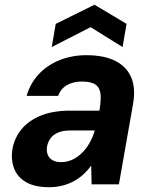

<svg xmlns="http://www.w3.org/2000/svg" viewBox="-20 -768 631 800"><path d="M184.9 12Q123.9 12 87.6 -9.6Q51.3 -31.2 38.1 -67.9Q24.8 -104.5 31.8 -147.5Q40.6 -194.8 70.7 -230.7Q100.7 -266.6 151.4 -286.8Q202.1 -307 272.6 -307H394.2Q401.4 -348.6 399 -375.3Q396.5 -401.9 378.3 -415.1Q360.2 -428.3 321.1 -428.3Q284.9 -428.3 259.1 -413.4Q233.4 -398.6 222.1 -368.6H90.9Q105.9 -420.6 141.1 -458.5Q176.3 -496.3 227.7 -517.2Q279 -538 340.7 -538Q413.4 -538 460.5 -514.3Q507.6 -490.5 526.8 -445.3Q546 -400.1 534.4 -334.6L475.4 0H361.7L360 -77.7Q345.4 -57.9 327.5 -41.4Q309.6 -25 287.5 -13Q265.5 -1.1 239.7 5.5Q214 12 184.9 12ZM234.7 -92.4Q258.3 -92.4 280.1 -102.1Q301.8 -111.9 320.1 -129.4Q338.4 -147 351.9 -170.2Q365.4 -193.4 373.6 -220.2L374.4 -224.4H273.3Q243.9 -224.4 223.5 -216.2Q203.1 -208 191.7 -193.2Q180.3 -178.5 176.4 -159.1Q171.2 -127.2 187.3 -109.8Q203.3 -92.4 234.7 -92.4ZM195.6 -572 212.2 -668.5 373.8 -748.3 507.3 -668.5 490.7 -572 357.5 -654.8Z"/></svg>

Font: DM Sans 9pt
Style: Italic
Weight: 400
Italic angle: -10°
Designer: Colophon Foundry, Jonny Pinhorn
Foundry: Colophon Foundry
Version: Version 4.004